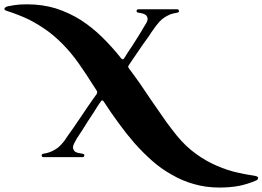

<svg xmlns="http://www.w3.org/2000/svg" viewBox="-200 -717 1197 876"><path d="M965.8 85.9Q971.7 86.9 974.6 89.8Q977.5 91.8 977.5 94.7Q977.5 97.7 975.6 101.6Q972.7 104.5 968.8 106.4Q932.6 122.1 891.6 130.9Q850.6 138.7 800.8 138.7Q739.3 138.7 685.5 123Q631.8 108.4 584 80.1Q536.1 53.7 494.1 16.6Q451.2 -21.5 413.1 -64.5Q375 -108.4 339.8 -157.2Q304.7 -205.1 272.5 -254.9Q269.5 -258.8 266.6 -258.8Q262.7 -258.8 260.7 -254.9Q256.8 -249 247.1 -235.4Q238.3 -220.7 225.6 -201.2Q212.9 -182.6 199.2 -161.1Q184.6 -138.7 172.9 -119.1Q160.2 -99.6 150.4 -85Q141.6 -69.3 138.7 -63.5Q130.9 -47.9 133.8 -38.1Q136.7 -29.3 143.6 -24.4Q151.4 -19.5 161.1 -18.6Q170.9 -16.6 176.8 -15.6Q180.7 -14.6 183.6 -12.7Q185.5 -9.8 184.6 -6.8Q184.6 -4.9 182.6 -2Q179.7 0 174.8 0Q116.2 0 0 0Q-4.9 0 -7.8 -2Q-9.8 -4.9 -9.8 -7.8Q-10.7 -10.7 -7.8 -12.7Q-5.9 -15.6 -2 -15.6Q5.9 -16.6 16.6 -19.5Q27.3 -22.5 40 -28.3Q52.7 -34.2 66.4 -44.9Q79.1 -55.7 92.8 -73.2Q97.7 -80.1 109.4 -97.7Q121.1 -114.3 135.7 -134.8Q150.4 -156.2 167 -180.7Q182.6 -204.1 197.3 -225.6Q212.9 -247.1 223.6 -263.7Q235.4 -280.3 241.2 -288.1Q245.1 -295.9 242.2 -301.8Q225.6 -327.1 210 -351.6Q194.3 -377 177.7 -400.4Q142.6 -454.1 104.5 -496.1Q66.4 -538.1 24.4 -570.3Q-18.6 -602.5 -66.4 -627Q-115.2 -650.4 -170.9 -668Q-179.7 -670.9 -179.7 -675.8Q-179.7 -676.8 -179.7 -677.7Q-177.7 -683.6 -169.9 -686.5Q-165 -688.5 -157.2 -689.5Q-148.4 -691.4 -135.7 -693.4Q-124 -695.3 -109.4 -696.3Q-93.8 -697.3 -77.1 -697.3Q-6.8 -697.3 54.7 -678.7Q115.2 -659.2 168 -626Q219.7 -592.8 265.6 -547.9Q311.5 -502.9 352.5 -451.2Q357.4 -446.3 360.4 -446.3Q364.3 -447.3 367.2 -452.1Q373 -461.9 381.8 -475.6Q390.6 -489.3 401.4 -504.9Q411.1 -519.5 421.9 -537.1Q431.6 -553.7 441.4 -568.4Q450.2 -582 457 -594.7Q464.8 -606.4 467.8 -612.3Q475.6 -627 472.7 -635.7Q470.7 -644.5 463.9 -649.4Q456.1 -654.3 447.3 -656.2Q438.5 -658.2 431.6 -659.2Q427.7 -659.2 424.8 -662.1Q422.9 -665 422.9 -668Q423.8 -670.9 425.8 -672.9Q428.7 -674.8 433.6 -674.8Q491.2 -674.8 606.4 -674.8Q611.3 -674.8 614.3 -672.9Q616.2 -670.9 616.2 -668Q617.2 -664.1 615.2 -662.1Q612.3 -659.2 608.4 -659.2Q600.6 -658.2 589.8 -655.3Q579.1 -653.3 566.4 -646.5Q553.7 -640.6 540 -629.9Q527.3 -619.1 513.7 -601.6Q509.8 -595.7 501 -584Q491.2 -571.3 480.5 -553.7Q468.8 -537.1 455.1 -518.6Q442.4 -500 429.7 -481.4Q418 -463.9 406.2 -447.3Q395.5 -430.7 388.7 -420.9Q385.7 -417 384.8 -414.1Q384.8 -411.1 386.7 -407.2Q413.1 -372.1 438.5 -335.9Q462.9 -299.8 487.3 -263.7Q511.7 -227.5 536.1 -193.4Q559.6 -158.2 585 -126Q627 -69.3 671.9 -32.2Q717.8 4.9 765.6 28.3Q813.5 51.8 863.3 65.4Q913.1 78.1 965.8 85.9Z"/></svg>

Font: Mermaid
Style: Bold
Weight: 400
Designer: Scott Simpson
Version: Version 1.001